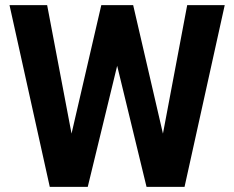

<svg xmlns="http://www.w3.org/2000/svg" viewBox="-20 -731 915 751"><path d="M376.2 -710.9H456.9L473.1 -616.9L323.2 0H236.5L236.1 -106ZM279.4 -105.3 270.1 0H174.7L17.2 -710.9H164.4ZM712.2 -710.9H859L701.8 0H606.3L598.4 -107.8ZM641.7 -103.3 639.9 0H553.2L403.4 -617.5L421 -710.9H500.9Z"/></svg>

Font: Heebo
Style: Regular
Weight: 400
Designer: Oded Ezer
Foundry: Ezer Type House
Version: Version 3.100